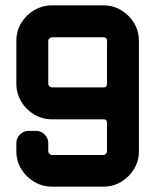

<svg xmlns="http://www.w3.org/2000/svg" viewBox="-20 -696 579 716"><path d="M498 -132Q498 -96 480 -66Q462 -36 432 -18Q402 0 366 0H174Q138 0 107.5 -18Q77 -36 59 -66Q41 -96 41 -132V-162Q41 -181 54.5 -194.5Q68 -208 87 -208H115Q133 -208 146.5 -194.5Q160 -181 160 -162V-132Q160 -127 164.5 -122.5Q169 -118 174 -118H366Q371 -118 375 -122.5Q379 -127 379 -132V-238Q379 -251 367 -251H174Q138 -251 107.5 -269Q77 -287 59 -317.5Q41 -348 41 -384V-543Q41 -580 59 -610Q77 -640 107.5 -658Q138 -676 174 -676H366Q402 -676 432 -658Q462 -640 480 -610Q498 -580 498 -543ZM379 -383V-543Q379 -557 366 -557H174Q169 -557 164.5 -553Q160 -549 160 -543V-384Q160 -378 164.5 -374Q169 -370 174 -370H367Q379 -370 379 -383Z"/></svg>

Font: Monomaniac One
Style: Regular
Weight: 400
Version: Version 1.000; ttfautohint (v1.8.3)